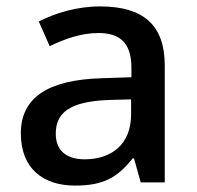

<svg xmlns="http://www.w3.org/2000/svg" viewBox="-20 -620 614 599"><path d="M292 -600C220 -600 152 -579 101 -553L135 -476C181 -498 232 -517 287 -517C352 -517 390 -488 390 -409V-379L298 -376C127 -371 45 -314 45 -204C45 -92 117 -41 214 -41C304 -41 347 -67 394 -126H398L419 -51H494V-416C494 -542 427 -600 292 -600ZM317 -308 389 -310V-263C389 -169 327 -123 244 -123C191 -123 154 -147 154 -203C154 -266 194 -303 317 -308Z"/></svg>

Font: Noto Sans Tamil UI Medium
Style: Regular
Weight: 500
Designer: Jelle Bosma - Monotype Design Team
Foundry: Monotype Imaging Inc.
Version: Version 2.004